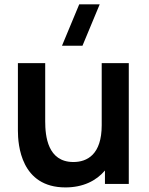

<svg xmlns="http://www.w3.org/2000/svg" viewBox="-20 -822 666 858"><path d="M272.5 15.5C350.5 15.5 409.5 -13.5 449 -60V0H555.5V-540H434.5V-262.5C434.5 -131.5 369.5 -98 308 -98C193 -98 182 -213.5 182 -280V-540H60V-238.5C60 -174.5 73.5 15.5 272.5 15.5ZM257 -617.5H348.5L425.5 -802.5H334Z"/></svg>

Font: Manrope
Style: Bold
Weight: 700
Designer: Mikhail Sharanda
Foundry: Mikhail Sharanda
Version: Version 4.505;FEAKit 1.0